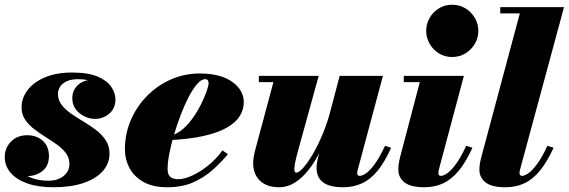

<svg xmlns="http://www.w3.org/2000/svg" viewBox="-20 -780 2400 810"><path d="M205.5 10Q141 10 95 -6.2Q49 -22.5 24.5 -51.5Q0 -80.5 0 -117.5Q0 -155.5 26.2 -182.5Q52.5 -209.5 95 -209.5Q134.5 -209.5 160.5 -186Q186.5 -162.5 186.5 -121.5Q186.5 -80 159 -58.5Q131.5 -37 94 -37Q68.5 -37 47.2 -49.8Q26 -62.5 13.5 -81Q1 -99.5 1 -117.5H38Q38 -88.5 57.8 -65.8Q77.5 -43 111 -30.2Q144.5 -17.5 185 -17.5Q210.5 -17.5 230.2 -26.5Q250 -35.5 261.5 -51.5Q273 -67.5 273 -88Q273 -113.5 258.5 -133.2Q244 -153 221 -169.5Q198 -186 172 -202.2Q146 -218.5 123 -236.2Q100 -254 85.5 -276Q71 -298 71 -327Q71 -366.5 96.5 -400Q122 -433.5 169.8 -453.8Q217.5 -474 284 -474Q353 -474 393 -456.5Q433 -439 450 -412.8Q467 -386.5 467 -360.5Q467 -322.5 440.8 -300.5Q414.5 -278.5 382 -278.5Q345 -278.5 315 -302.8Q285 -327 285 -366.5Q285 -399 308.8 -421.2Q332.5 -443.5 372 -443.5Q409.5 -443.5 437.8 -420.8Q466 -398 466 -360.5H434Q434 -380 419.2 -399.8Q404.5 -419.5 376.8 -432.8Q349 -446 309 -446Q281 -446 262.2 -437.5Q243.5 -429 234 -414.8Q224.5 -400.5 224.5 -383.5Q224.5 -357.5 240.2 -337.2Q256 -317 280.8 -300Q305.5 -283 333.2 -266.5Q361 -250 385.8 -231Q410.5 -212 426.2 -188Q442 -164 442 -132Q442 -90 413.5 -58Q385 -26 332 -8Q279 10 205.5 10Z M685.5 10Q625 10 585.5 -12.2Q546 -34.5 526.5 -71Q507 -107.5 507 -150Q507 -215.5 532 -273.5Q557 -331.5 600.8 -375.8Q644.5 -420 701.5 -445Q758.5 -470 822.5 -470Q910.5 -470 959.5 -434.8Q1008.5 -399.5 1008.5 -349Q1008.5 -317 991 -289.5Q973.5 -262 935.8 -240.8Q898 -219.5 837.2 -206Q776.5 -192.5 689.5 -188.5V-207.5Q717.5 -209 743.2 -228.8Q769 -248.5 790.2 -277.8Q811.5 -307 827 -337.8Q842.5 -368.5 851.2 -393.5Q860 -418.5 860 -428.5Q860 -436.5 857 -441.2Q854 -446 845 -446Q829.5 -446 811.8 -425.8Q794 -405.5 776.2 -371.5Q758.5 -337.5 742.8 -296.2Q727 -255 714.2 -212.2Q701.5 -169.5 694.2 -131.5Q687 -93.5 687 -67Q687 -43 699 -33.5Q711 -24 731 -24Q757.5 -24 791.2 -39.5Q825 -55 858.8 -82.2Q892.5 -109.5 918.5 -145.5L941.5 -129.5Q914.5 -97 879 -64.8Q843.5 -32.5 796.2 -11.2Q749 10 685.5 10Z M1157 10Q1115 10 1087.8 -8.8Q1060.5 -27.5 1051.8 -61.2Q1043 -95 1055 -141L1133.5 -433.5H1072V-460H1324.5L1238 -146.5Q1227 -107 1223.8 -86.8Q1220.5 -66.5 1222.5 -59Q1224.5 -51.5 1230 -51.5Q1240.5 -51.5 1259 -71.8Q1277.5 -92 1299.2 -129Q1321 -166 1342 -216.2Q1363 -266.5 1378 -327H1398.5Q1386.5 -281 1369.8 -233.5Q1353 -186 1331.2 -142.5Q1309.5 -99 1282.8 -64.5Q1256 -30 1224.5 -10Q1193 10 1157 10ZM1428 10Q1370 10 1342.8 -10.8Q1315.5 -31.5 1315.5 -72Q1315.5 -81.5 1317 -91.5Q1318.5 -101.5 1320.5 -110L1413 -460H1595.5L1490.5 -68.5Q1489 -64 1488 -59.2Q1487 -54.5 1487 -50.5Q1487 -38 1497.5 -38Q1508 -38 1523.8 -48.5Q1539.5 -59 1560 -86.5Q1580.5 -114 1604.5 -165L1630 -156.5Q1603.5 -97 1573.5 -60.2Q1543.5 -23.5 1507.5 -6.8Q1471.5 10 1428 10Z M1770.5 10Q1712.5 10 1686.5 -10.5Q1660.5 -31 1660.5 -64.5Q1660.5 -83.5 1663.5 -97.2Q1666.5 -111 1668.5 -119.5L1751 -433.5H1683.5V-460H1937L1832.5 -68.5Q1831.5 -64.5 1830.5 -59.5Q1829.5 -54.5 1829.5 -49.5Q1829.5 -44 1832 -41Q1834.5 -38 1840 -38Q1850.5 -38 1866.2 -48.5Q1882 -59 1902.5 -86.5Q1923 -114 1947 -165L1973 -156.5Q1946 -97 1915.8 -60.2Q1885.5 -23.5 1850 -6.8Q1814.5 10 1770.5 10ZM1887.5 -539.5Q1856 -539.5 1831.2 -555Q1806.5 -570.5 1792.2 -595.8Q1778 -621 1778 -650Q1778 -679 1792.2 -704Q1806.5 -729 1831.2 -744.5Q1856 -760 1887.5 -760Q1919 -760 1944 -744.5Q1969 -729 1983.5 -704Q1998 -679 1998 -650Q1998 -621 1983.5 -595.8Q1969 -570.5 1944 -555Q1919 -539.5 1887.5 -539.5Z M2112 10Q2054.5 10 2028.5 -10.5Q2002.5 -31 2002.5 -64Q2002.5 -82 2005.5 -95.8Q2008.5 -109.5 2011 -119L2173 -723.5H2090.5V-750H2359.5L2175 -68.5Q2174 -64 2172.8 -59.8Q2171.5 -55.5 2171.5 -52Q2171.5 -38 2182 -38Q2192.5 -38 2208.2 -48.5Q2224 -59 2244.8 -86.5Q2265.5 -114 2289.5 -165L2315.5 -156.5Q2288 -97 2258 -60.2Q2228 -23.5 2192.2 -6.8Q2156.5 10 2112 10Z"/></svg>

Font: Bodoni Moda 9pt Black
Style: Italic
Weight: 900
Italic angle: -13°
Designer: Owen Earl
Foundry: indestructible type
Version: Version 2.004